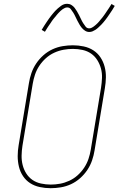

<svg xmlns="http://www.w3.org/2000/svg" viewBox="-20 -981 640 1009"><path d="M246 8Q217 8 189 2Q161 -4 138.5 -18.5Q116 -33 101 -55.5Q86 -78 79.5 -105Q73 -132 73 -160.5Q73 -189 78 -218L132 -544Q136 -570 145 -596.5Q154 -623 170 -647Q186 -671 208 -690.5Q230 -710 256 -722Q282 -734 309.5 -738.5Q337 -743 363 -743Q392 -743 420 -737Q448 -731 470.5 -716.5Q493 -702 508 -679.5Q523 -657 530 -630Q537 -603 536.5 -574.5Q536 -546 531 -517L477 -191Q473 -165 464 -138.5Q455 -112 439 -88Q423 -64 401 -44.5Q379 -25 353 -13Q327 -1 299.5 3.5Q272 8 246 8ZM247 -11Q271 -11 295.5 -15.5Q320 -20 344 -31Q368 -42 388 -60Q408 -78 422.5 -100Q437 -122 445 -146Q453 -170 457 -194L511 -520Q515 -546 516 -571.5Q517 -597 510.5 -621Q504 -645 491 -665.5Q478 -686 458.5 -699.5Q439 -713 414 -718.5Q389 -724 363 -724Q339 -724 314 -719.5Q289 -715 265 -704Q241 -693 221 -675Q201 -657 186.5 -635Q172 -613 164 -589Q156 -565 152 -541L98 -215Q94 -189 93.5 -163.5Q93 -138 99 -114Q105 -90 118 -69.5Q131 -49 150.5 -35.5Q170 -22 195.5 -16.5Q221 -11 247 -11ZM449 -813Q437 -813 427 -819.5Q417 -826 410 -834.5Q403 -843 397.5 -852.5Q392 -862 386.5 -872.5Q381 -883 376 -894Q371 -905 365 -914.5Q359 -924 352 -933Q345 -942 333 -942Q328 -942 325.5 -941Q323 -940 318.5 -938Q314 -936 309 -932.5Q304 -929 298 -923.5Q292 -918 289 -914.5Q286 -911 283 -908Q280 -905 277.5 -901.5Q275 -898 272 -894.5Q269 -891 265.5 -887Q262 -883 259 -879Q256 -875 252.5 -870Q249 -865 246 -860Q243 -855 239 -850Q235 -845 231.5 -839Q228 -833 224 -827Q220 -821 216 -814L199 -824Q206 -836 212.5 -846Q219 -856 225 -865Q231 -874 237 -882.5Q243 -891 248.5 -898Q254 -905 259.5 -911.5Q265 -918 270 -923.5Q275 -929 284 -937Q293 -945 301 -950.5Q309 -956 316.5 -958.5Q324 -961 333 -961Q345 -961 355 -955Q365 -949 372 -940Q379 -931 384.5 -921.5Q390 -912 395.5 -901.5Q401 -891 406 -880Q411 -869 417 -859.5Q423 -850 430 -841Q437 -832 449 -832Q454 -832 456.5 -833Q459 -834 463.5 -836Q468 -838 473 -842Q478 -846 484 -851Q490 -856 493 -859.5Q496 -863 499 -866Q502 -869 504.5 -872.5Q507 -876 510 -879.5Q513 -883 516.5 -887Q520 -891 523 -895.5Q526 -900 529.5 -904.5Q533 -909 536 -914Q539 -919 543 -924.5Q547 -930 550.5 -935.5Q554 -941 558 -947Q562 -953 566 -960L583 -950Q577 -939 570 -928.5Q563 -918 557 -909Q551 -900 545 -891.5Q539 -883 533.5 -876Q528 -869 522.5 -862.5Q517 -856 512 -851Q507 -846 498 -837.5Q489 -829 481 -824Q473 -819 465.5 -816Q458 -813 449 -813Z"/></svg>

Font: Iosevka HT Thin Extended
Style: Italic
Weight: 100
Width: 7
Italic angle: -9°
Monospace: yes
Designer: Belleve Invis
Foundry: Belleve Invis
Version: Version 32.3.0; ttfautohint (v1.8.4)